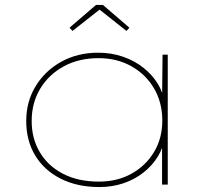

<svg xmlns="http://www.w3.org/2000/svg" viewBox="-20 -746 839 776"><path d="M382 10Q292 10 225 -24Q158 -58 122 -118Q86 -178 86 -257Q86 -336 124.5 -398.5Q163 -461 228.5 -497Q294 -533 377 -533Q431 -533 478 -516.5Q525 -500 560.5 -471.5Q596 -443 618 -407Q640 -371 643 -334L635 -335L637 -525H658V0H635V-183L647 -195Q641 -151 618 -113.5Q595 -76 559 -48Q523 -20 478 -5Q433 10 382 10ZM380 -12Q454 -12 511.5 -44Q569 -76 602.5 -131.5Q636 -187 636 -259Q636 -331 603 -388Q570 -445 511.5 -478Q453 -511 378 -511Q299 -511 238 -478Q177 -445 142.5 -387.5Q108 -330 108 -257Q108 -186 141 -130.5Q174 -75 235 -43.5Q296 -12 380 -12ZM273 -621 261 -634 368 -726H396L503 -634L491 -621L375 -713H390Z"/></svg>

Font: Lexend Giga Thin
Style: Regular
Weight: 250
Version: Version 1.007